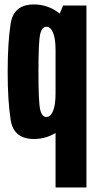

<svg xmlns="http://www.w3.org/2000/svg" viewBox="-20 -623 430 864"><path d="M230 220.5H369V-598H264L230 -517ZM133 2.5Q195 2.5 245.5 -35.2Q296 -73 296 -147.5L230 -203.5Q230 -151 218.8 -123.8Q207.5 -96.5 189 -96.5Q168.5 -96.5 160.8 -129.8Q153 -163 153 -300Q153 -436 160.8 -469.2Q168.5 -502.5 189 -502.5Q207.5 -502.5 218.8 -475.8Q230 -449 230 -398L296 -451.5Q296 -526 245.5 -564.5Q195 -603 133 -603Q41.5 -603 28 -517.2Q14.5 -431.5 14.5 -300Q14.5 -169 28 -83.2Q41.5 2.5 133 2.5Z"/></svg>

Font: Anybody ExtraCondensed
Style: Bold
Weight: 700
Width: 2
Version: Version 1.113;gftools[0.9.25]